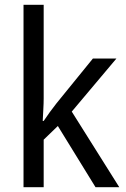

<svg xmlns="http://www.w3.org/2000/svg" viewBox="-20 -780 525 800"><path d="M162 -370Q162 -350 160.5 -324Q159 -298 158 -276H162Q171 -290 187 -312Q203 -334 215 -349L367 -536H465L279 -315L477 0H378L221 -255L162 -198V0H78V-760H162Z"/></svg>

Font: Noto Sans Hebrew SemiCondensed
Style: Regular
Weight: 400
Width: 4
Designer: Monotype Design Team
Foundry: Monotype Imaging Inc.
Version: Version 2.004; ttfautohint (v1.8.4.7-5d5b)